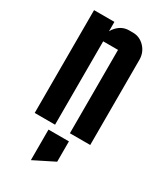

<svg xmlns="http://www.w3.org/2000/svg" viewBox="-191 -627 761 898"><g transform="rotate(30 190.0 -177.5)"><path d="M134.8 200.2V35.2H245.1V145ZM149.9 0H40V-555.2H149.9V-504.4Q155.8 -516.6 166.5 -527.3Q192.9 -555.2 230 -555.2H250Q287.1 -555.2 313.5 -527.3Q339.8 -499.5 339.8 -460V0H230V-450.2H149.9Z"/></g></svg>

Font: Horta
Style: Regular
Weight: 600
Width: 3
Version: Version 0.11